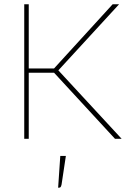

<svg xmlns="http://www.w3.org/2000/svg" viewBox="-20 -647 606 895"><path d="M252 -319 547 0H516L232 -308H114V0H93V-627H114V-328H232L505 -627H535ZM287 80 267 213Q265 222 262.5 225Q260 228 253 228H251L261 80Z"/></svg>

Font: Blinker Thin
Style: Regular
Weight: 100
Designer: Juergen Huber
Foundry: supertype
Version: Version 1.017;hotconv 1.0.117;makeotfexe 2.5.65602